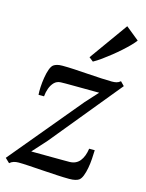

<svg xmlns="http://www.w3.org/2000/svg" viewBox="-130 -908 755 996"><g transform="rotate(15 247.0 -410.5)"><path d="M375.5 -462Q363.5 -462 341.2 -462.2Q319 -462.5 292.5 -462.5Q266 -462.5 240.5 -462.8Q215 -463 195.8 -463Q176.5 -463 169 -462.5Q148 -461.5 134.5 -447.8Q121 -434 113.5 -413.5Q106 -393 104 -370H74.5Q73 -386.5 74.2 -411.8Q75.5 -437 79.8 -463.2Q84 -489.5 91.5 -510Q99 -530.5 110 -537.5Q116 -541.5 126.8 -544.8Q137.5 -548 156 -548Q183.5 -548 220.2 -546Q257 -544 295.5 -541.2Q334 -538.5 368 -536.8Q402 -535 423.5 -535Q437.5 -535 448.2 -537.5Q459 -540 469.5 -549L490 -528L182.5 -152.5L114 -76.5Q134 -76.5 163.5 -76.2Q193 -76 224.2 -75.8Q255.5 -75.5 281.5 -75.5Q307.5 -75.5 320.5 -75.5Q355.5 -76.5 375 -101Q394.5 -125.5 400.5 -168H430.5Q430 -147 428.2 -121.2Q426.5 -95.5 422 -71Q417.5 -46.5 410.2 -27.8Q403 -9 392 -1Q385.5 3.5 372.8 6.8Q360 10 340.5 10Q312 10 273.5 7.8Q235 5.5 195.2 3Q155.5 0.5 121.2 -1.8Q87 -4 66 -4Q52 -4 40.2 -0.5Q28.5 3 18.5 12L-5 -10.5L315 -395.5ZM279.5 -627 427 -833 498.5 -775Q490.5 -763.5 474 -746.5Q457.5 -729.5 435.8 -710Q414 -690.5 390.2 -671.5Q366.5 -652.5 343.8 -636.2Q321 -620 302 -609.5Z"/></g></svg>

Font: Merriweather 60pt
Style: Italic
Weight: 400
Italic angle: -7.8°
Version: Version 2.101